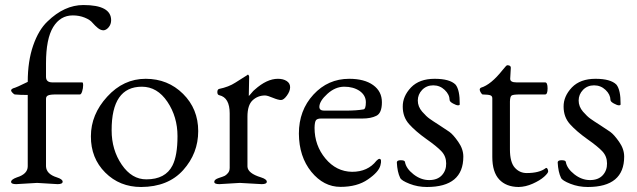

<svg xmlns="http://www.w3.org/2000/svg" viewBox="-20 -726 2520 760"><path d="M46.9 -23.9Q89.8 -37.1 89.8 -67.9V-350.1Q59.1 -350.1 38.1 -352.1Q35.2 -353 29.3 -358.9Q23.9 -364.3 23.9 -368.2Q23.9 -372.1 30.8 -376Q45.9 -379.9 89.8 -401.9Q89.8 -483.9 111.3 -545.9Q132.8 -607.9 168 -641.1Q234.9 -706.1 310.1 -706.1Q419.9 -706.1 419.9 -646Q419.9 -629.9 410.2 -618.2Q400.4 -606.4 389.2 -606Q377.9 -606.4 367.2 -615.2Q356.4 -624 346.2 -635.7Q336.9 -647.5 315.4 -656.2Q293.9 -665 268.1 -665Q218.8 -665 190.4 -618.7Q162.1 -572.3 162.1 -475.1V-421.9Q162.1 -399.9 187 -399.9H305.2Q309.1 -400.4 309.1 -388.7Q309.1 -377 305.2 -364.3Q301.3 -351.6 295.9 -352.1H202.1Q177.7 -352.1 169.9 -348.1Q162.1 -344.2 162.1 -335V-67.9Q163.1 -37.1 205.1 -23.9Q228 -16.6 228 -6.8Q228 2.9 208 2.9L127 -2L43.9 2.9Q23.9 2.9 23.9 -6.3Q23.9 -15.6 46.9 -23.9Z M538.6 14.2Q453.6 14.2 396.5 -43Q339.4 -100.1 339.8 -186.5Q339.8 -272.9 404.3 -343.3Q468.8 -414.1 556.6 -414.1Q644.5 -414.1 704.6 -354.5Q764.6 -294.9 764.6 -207Q764.6 -119.1 705.1 -52.7Q645.5 13.7 538.6 14.2ZM541.5 -382.8Q421.4 -382.8 421.9 -210Q421.9 -132.8 461.9 -74.2Q502 -15.6 559.6 -16.1Q634.8 -16.1 662.6 -70.8Q682.6 -109.9 682.6 -187Q682.6 -263.7 642.6 -323.2Q602.5 -382.8 541.5 -382.8Z M1080.1 -414.1Q1101.1 -414.1 1114.7 -405.3Q1128.4 -396.5 1128.4 -380.9Q1128.4 -365.2 1115.7 -347.7Q1103 -330.1 1092.3 -330.1Q1081.5 -330.1 1060.1 -338.9Q1039.6 -347.7 1029.3 -348.1Q1000.5 -348.1 980 -329.1Q959.5 -310.1 959.5 -264.2V-66.9Q960.4 -40 1013.2 -23.9Q1036.1 -16.6 1036.1 -6.8Q1036.1 2.9 1016.1 2.9L929.2 -2L848.1 2.9Q828.1 2.9 828.1 -6.3Q828.1 -15.6 846.2 -21.5Q864.3 -27.3 870.1 -30.3Q875.5 -33.2 882.3 -41Q889.2 -48.8 889.2 -62V-276.9Q889.2 -339.8 848.1 -349.1Q840.3 -350.6 840.3 -361.3Q840.3 -372.1 847.2 -374Q885.3 -381.8 911.6 -398.9Q938 -416 948.7 -422.4Q959.5 -428.7 959.5 -429.7Q959.5 -430.7 961.9 -430.2Q964.4 -430.2 966.3 -422.9L964.8 -346.2Q966.3 -346.7 975.1 -357.4Q983.9 -368.2 988.3 -371.1Q1036.1 -414.1 1080.1 -414.1Z M1244.1 -303.2Q1244.1 -288.1 1263.2 -288.1H1345.2Q1392.1 -288.1 1418.5 -293Q1428.2 -293.9 1428.2 -321.3Q1428.2 -348.6 1403.3 -366.2Q1378.4 -382.8 1342.8 -382.8Q1307.1 -382.8 1275.9 -354.5Q1244.6 -326.2 1244.1 -303.2ZM1362.3 -414.1Q1422.4 -414.1 1457 -389.2Q1491.7 -364.3 1491.7 -321.3Q1491.7 -278.3 1469.7 -267.6Q1448.2 -256.8 1414.1 -256.8H1250.5Q1236.3 -256.8 1231 -250.5Q1225.6 -244.1 1225.1 -220.2Q1225.1 -150.4 1268.1 -98.6Q1311 -46.9 1373.5 -45.9Q1436 -45.9 1470.2 -89.8Q1477.1 -96.7 1481.4 -97.2Q1492.7 -97.7 1485.8 -71.3Q1479 -44.9 1436 -15.6Q1394 13.7 1327.6 13.7Q1261.2 13.7 1212.4 -45.9Q1163.6 -106 1163.1 -197.3Q1163.1 -289.1 1220.7 -351.6Q1278.3 -414.1 1362.3 -414.1Z M1650.9 -370.1Q1633.8 -352.1 1633.8 -328.1Q1633.8 -304.2 1650.9 -284.2Q1668 -264.6 1680.7 -255.9Q1692.9 -247.1 1718.3 -231Q1743.7 -214.8 1758.8 -204.1Q1773.9 -193.4 1793.9 -164.6Q1814 -136.2 1814 -106Q1814 14.2 1669.9 14.2Q1633.3 14.2 1601.1 1.5Q1568.8 -11.2 1564 -22Q1552.7 -44.9 1550.8 -83Q1550.8 -91.8 1566.4 -91.8Q1582 -91.8 1583 -85Q1587.4 -59.1 1616.7 -36.1Q1646 -13.2 1678.7 -13.2Q1711.4 -13.2 1729 -32.2Q1746.6 -51.3 1746.1 -79.1Q1746.1 -106.9 1728 -126.5Q1710 -146 1667.5 -175.8Q1625 -206.1 1599.6 -234.4Q1574.2 -262.7 1574.2 -303.7Q1573.7 -344.7 1606.9 -379.9Q1640.1 -414.1 1700.2 -414.1Q1760.3 -414.1 1783.2 -391.1Q1800.3 -370.1 1799.8 -313Q1799.8 -309.1 1793 -309.1Q1786.1 -309.1 1772.9 -316.4Q1759.8 -323.7 1759.8 -330.1Q1759.3 -352.1 1740.2 -370.1Q1721.2 -388.2 1694.8 -388.2Q1668.5 -388.2 1650.9 -370.1Z M2032.7 14.2Q1983.4 13.7 1956.1 -15.6Q1928.7 -44.9 1928.7 -105V-336.9Q1928.7 -345.7 1921.4 -348.6Q1914.1 -351.6 1890.6 -352.1Q1887.7 -352.1 1883.3 -359.4Q1878.9 -366.2 1878.9 -371.1Q1878.9 -376 1883.8 -378.9Q1923.3 -390.6 1969.7 -449.2Q1984.9 -468.3 1987.8 -467.8Q2002 -467.8 2002 -458L1999.5 -414.1Q1999.5 -399.9 2023.9 -399.9H2137.7Q2147.5 -399.9 2147.5 -376Q2147.5 -352.1 2137.7 -352.1H2038.6Q2011.7 -352.1 2005.4 -348.1Q1999 -344.2 1998.5 -324.2V-134.8Q1998.5 -84 2017.6 -62.5Q2036.6 -41 2064.9 -41Q2114.7 -41 2139.6 -60.1Q2143.6 -63 2146.5 -58.6Q2149.4 -54.7 2149.9 -47.9Q2149.9 -41 2133.8 -26.4Q2117.2 -11.7 2088.9 1Q2060.5 13.7 2032.7 14.2Z M2287.6 -370.1Q2270.5 -352.1 2270.5 -328.1Q2270.5 -304.2 2287.6 -284.2Q2304.7 -264.6 2317.4 -255.9Q2329.6 -247.1 2355 -231Q2380.4 -214.8 2395.5 -204.1Q2410.6 -193.4 2430.7 -164.6Q2450.7 -136.2 2450.7 -106Q2450.7 14.2 2306.6 14.2Q2270 14.2 2237.8 1.5Q2205.6 -11.2 2200.7 -22Q2189.5 -44.9 2187.5 -83Q2187.5 -91.8 2203.1 -91.8Q2218.8 -91.8 2219.7 -85Q2224.1 -59.1 2253.4 -36.1Q2282.7 -13.2 2315.4 -13.2Q2348.1 -13.2 2365.7 -32.2Q2383.3 -51.3 2382.8 -79.1Q2382.8 -106.9 2364.7 -126.5Q2346.7 -146 2304.2 -175.8Q2261.7 -206.1 2236.3 -234.4Q2210.9 -262.7 2210.9 -303.7Q2210.4 -344.7 2243.7 -379.9Q2276.9 -414.1 2336.9 -414.1Q2397 -414.1 2419.9 -391.1Q2437 -370.1 2436.5 -313Q2436.5 -309.1 2429.7 -309.1Q2422.9 -309.1 2409.7 -316.4Q2396.5 -323.7 2396.5 -330.1Q2396 -352.1 2377 -370.1Q2357.9 -388.2 2331.5 -388.2Q2305.2 -388.2 2287.6 -370.1Z"/></svg>

Font: EBGaramond
Style: Regular
Weight: 400
Version: Version 000.012g